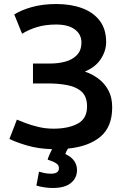

<svg xmlns="http://www.w3.org/2000/svg" viewBox="-20 -728 627 955"><path d="M242 207Q221 207 199 203.5Q177 200 161 195L174 126Q183 129 199.5 132.5Q216 136 235 136Q252 136 262.5 129.5Q273 123 273 109Q274 95 261 85.5Q248 76 217 66Q220 55 226 41Q232 27 239 14Q170 12 114 -4.5Q58 -21 27 -37L64 -133Q80 -126 108 -115.5Q136 -105 171.5 -96.5Q207 -88 246 -88Q320 -88 366.5 -113Q413 -138 413 -198Q413 -246 387.5 -270.5Q362 -295 317.5 -304Q273 -313 218 -313H144V-412H230Q270 -412 305 -421.5Q340 -431 362.5 -454Q385 -477 385 -517Q385 -557 352.5 -581.5Q320 -606 259 -606Q207 -606 165 -593.5Q123 -581 90 -560L51 -656Q85 -678 139 -693Q193 -708 260 -708Q332 -708 388 -687.5Q444 -667 476 -625Q508 -583 508 -519Q508 -475 481.5 -434.5Q455 -394 402 -372Q438 -360 469 -337Q500 -314 519 -279Q538 -244 538 -194Q538 -97 479.5 -48Q421 1 318 11Q308 27 305 38Q336 53 349.5 73Q363 93 363 118Q363 157 333 182Q303 207 242 207Z"/></svg>

Font: Ubuntu Sans SemiBold
Style: Regular
Weight: 600
Designer: Dalton Maag Ltd
Foundry: Dalton Maag Ltd
Version: Version 1.006; ttfautohint (v1.8.4.7-5d5b)